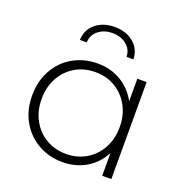

<svg xmlns="http://www.w3.org/2000/svg" viewBox="-131 -848 936 971"><g transform="rotate(20 337.5 -362.5)"><path d="M570 -522H520V-401C498.7 -440.3 469.5 -471 432.5 -493C395.5 -515 353.7 -526 307 -526C258.3 -526 214.3 -514.8 175 -492.5C135.7 -470.2 104.8 -438.8 82.5 -398.5C60.2 -358.2 49 -312.3 49 -261C49 -209.7 60.2 -164 82.5 -124C104.8 -84 135.7 -52.7 175 -30C214.3 -7.3 258.3 4 307 4C354.3 4 396.7 -7 434 -29C471.3 -51 500.3 -82.3 521 -123V0H570ZM417.5 -69C385.8 -50.3 350 -41 310 -41C270 -41 234.2 -50.3 202.5 -69C170.8 -87.7 145.8 -113.7 127.5 -147C109.2 -180.3 100 -218.3 100 -261C100 -303.7 109.2 -341.7 127.5 -375C145.8 -408.3 170.8 -434.3 202.5 -453C234.2 -471.7 270 -481 310 -481C350 -481 385.8 -471.7 417.5 -453C449.2 -434.3 474.2 -408.3 492.5 -375C510.8 -341.7 520 -303.7 520 -261C520 -218.3 510.8 -180.3 492.5 -147C474.2 -113.7 449.2 -87.7 417.5 -69ZM222.5 -696C195.5 -674 181.3 -644.3 180 -607H217C217.7 -633.7 228.2 -655.2 248.5 -671.5C268.8 -687.8 294 -696 324 -696C354 -696 379.2 -687.8 399.5 -671.5C419.8 -655.2 430.3 -633.7 431 -607H468C466.7 -644.3 452.5 -674 425.5 -696C398.5 -718 364.7 -729 324 -729C283.3 -729 249.5 -718 222.5 -696Z"/></g></svg>

Font: Montserrat Custom ExtraLight
Style: Regular
Weight: 300
Designer: Julieta Ulanovsky
Foundry: Julieta Ulanovsky
Version: Version 7.200